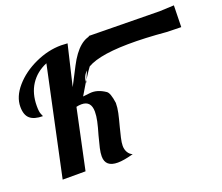

<svg xmlns="http://www.w3.org/2000/svg" viewBox="-125 -935 1314 1136"><g transform="rotate(-20 532.5 -366.5)"><path d="M974 -740V-610L1062 -608C1063.3 -653.3 1064.3 -698.7 1065 -744ZM530 -746 421 -490C417.7 -602.7 602 -642.7 974 -610V-740ZM358 -50C358 -5.3 384 17 436 17C461.3 17 494.3 11.3 535 0C523 -4.7 513.5 -13 506.5 -25C499.5 -37 496 -50.7 496 -66C496 -79.3 498.3 -96 503 -116C507.7 -136 512.7 -156.3 518 -177C526.7 -209 533.3 -235.8 538 -257.5C542.7 -279.2 545 -299.7 545 -319C539 -363 529.7 -389.2 517 -397.5C484.3 -419.8 452.3 -429.3 421 -426L376 -421C489.3 -617.7 582 -724.3 654 -741L559 -745C499 -747.7 444.6 -702 396 -608L337 -494L397 -748C379.7 -749.3 366.3 -750 357 -750C302.3 -750 247.7 -737.5 193 -712.5C138.3 -687.5 93.5 -654.8 58.5 -614.5C23.5 -574.2 6 -532.7 6 -490C6 -455.3 14.8 -430.5 32.5 -415.5C50.2 -400.5 77 -393 113 -393C113 -394.3 110.7 -399.8 106 -409.5C101.3 -419.2 99 -436.3 99 -461C99 -513.7 111.2 -558.7 135.5 -596C159.8 -633.3 194.3 -661.3 239 -680L94 0H238L318 -377C328.7 -379.7 339.7 -381 351 -381C391 -381 411 -358.3 411 -313C411 -295.7 408.7 -276 404 -254C399.3 -232 392.3 -205.3 383 -174C378.3 -157.3 372.2 -132.8 364.5 -100.5C360.2 -81.5 358 -64.7 358 -50Z"/></g></svg>

Font: DonutKreme
Style: Regular
Weight: 400
Designer: Impallari Type
Foundry: Impallari Type
Version: Version 2.100